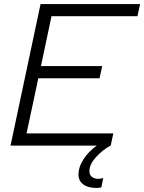

<svg xmlns="http://www.w3.org/2000/svg" viewBox="-20 -718 711 947"><path d="M180 -698H671L658 -638H234L182 -392H484L471 -332H169L111 -60H539L526 0H525Q485 22 453 57.5Q421 93 421 126Q421 145 433.5 154.5Q446 164 464 164Q474 164 480.5 162Q487 160 489 160L480 206Q468 209 455 209Q413 209 390 191Q367 173 367 143Q367 107 390.5 69.5Q414 32 457 0H32Z"/></svg>

Font: Azeret Mono Light
Style: Italic
Weight: 300
Italic angle: -12°
Designer: Martin Vácha
Foundry: Displaay
Version: Version 1.000; Glyphs 3.0.3, build 3074